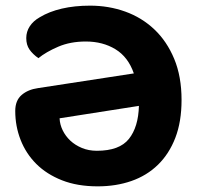

<svg xmlns="http://www.w3.org/2000/svg" viewBox="-20 -644 701 680"><path d="M34 -251Q34 -288 56.5 -307.5Q79 -327 115 -332L454 -384Q434 -442 389 -469.5Q344 -497 284 -497Q229 -497 186 -478.5Q143 -460 116 -438Q96 -452 84.5 -468.5Q73 -485 73 -509Q73 -532 85.5 -551Q98 -570 121 -583Q154 -603 199 -613.5Q244 -624 299 -624Q365 -624 423.5 -603Q482 -582 526.5 -540Q571 -498 597 -435.5Q623 -373 623 -290Q623 -213 601 -156Q579 -99 539.5 -60.5Q500 -22 445.5 -3Q391 16 326 16Q254 16 199.5 -5.5Q145 -27 108.5 -63.5Q72 -100 53 -148.5Q34 -197 34 -251ZM323 -110Q403 -110 436.5 -152Q470 -194 472 -269L191 -225Q192 -203 202 -182.5Q212 -162 229 -146Q246 -130 270 -120Q294 -110 323 -110Z"/></svg>

Font: Baloo Bhai 2
Style: Bold
Weight: 700
Designer: Supriya Tembe, Noopur Datye and Ek Type
Foundry: Ek Type
Version: Version 1.640;PS 1.000;hotconv 16.6.51;makeotf.lib2.5.65220;